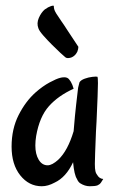

<svg xmlns="http://www.w3.org/2000/svg" viewBox="-20 -648 406 671"><path d="M20.5 -135.7Q20.5 -197.3 44.9 -245.6Q69.3 -293.9 104.5 -325.2Q128.9 -346.7 153.3 -359.9Q177.7 -373 190.4 -376Q196.3 -377.9 205.1 -377.9Q216.8 -377.9 222.7 -369.1L227.5 -362.3Q233.4 -352.5 237.3 -337.9Q183.6 -313.5 150.9 -276.9Q118.2 -240.2 106.4 -172.9Q103.5 -155.3 103.5 -139.6Q103.5 -109.4 115.2 -89.8Q127 -70.3 146.5 -70.3Q162.1 -70.3 183.6 -89.8Q216.8 -121.1 237.3 -189.5Q242.2 -249 246.1 -282.2L252 -333Q252.9 -342.8 254.9 -349.1Q256.8 -355.5 257.8 -360.4Q262.7 -368.2 275.9 -373Q289.1 -377.9 302.7 -379.4Q316.4 -380.9 320.3 -379.9Q322.3 -377.9 322.3 -357.4Q322.3 -331.1 317.4 -223.6L315.4 -188.5Q311.5 -92.8 311.5 -75.2Q311.5 -57.6 313.5 -49.8Q314.5 -43 319.3 -37.1Q327.1 -23.4 340.8 -22.5Q332 -6.8 327.1 -3.9L320.3 0Q311.5 2.9 293.9 2.9Q276.4 2.9 259.8 -7.8Q252.9 -12.7 249 -22.5Q239.3 -37.1 235.4 -81.1Q210.9 -28.3 170.9 -9.8Q147.5 2.9 126 2.9Q81.1 2.9 50.8 -35.2Q20.5 -73.2 20.5 -135.7ZM147.5 -622.1Q152.3 -624 157.7 -626.5Q163.1 -628.9 168 -627.9Q168 -617.2 172.4 -608.4Q176.8 -599.6 182.6 -591.8L194.3 -574.2Q202.1 -563.5 215.8 -542Q229.5 -520.5 253.9 -484.4Q253.9 -476.6 250 -466.8Q248 -462.9 245.1 -459Q236.3 -448.2 224.6 -445.8Q212.9 -443.4 208 -448.2Q205.1 -450.2 191.4 -462.9Q177.7 -475.6 161.6 -491.7Q145.5 -507.8 131.3 -523.9Q117.2 -540 114.3 -548.8Q107.4 -566.4 115.7 -585.4Q124 -604.5 136.7 -615.2Q142.6 -618.2 147.5 -622.1Z"/></svg>

Font: BKP Parklife Display
Style: Regular
Weight: 400
Designer: Font Diner, Inc.; LA MECHKY PLUS GmbH
Foundry: Font Diner, Inc.; LA MECHKY PLUS GmbH
Version: Version 1.007